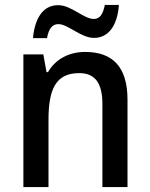

<svg xmlns="http://www.w3.org/2000/svg" viewBox="-20 -760 609 780"><path d="M114 -605H171C178 -644 193 -662 217 -662C257 -662 308 -606 362 -606C419 -606 457 -654 463 -740H406C398 -702 386 -683 361 -683C320 -683 270 -739 216 -739C153 -739 121 -683 114 -605ZM326 -549C262 -549 206 -521 175 -467H169L156 -539H75V0H177V-273C177 -400 208 -463 302 -463C367 -463 396 -421 396 -338V0H498V-355C498 -489 437 -549 326 -549Z"/></svg>

Font: Noto Sans Lao SemiCondensed Medium
Style: Regular
Weight: 500
Width: 4
Designer: Monotype Design Team
Foundry: Monotype Imaging Inc.
Version: Version 2.003